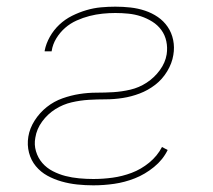

<svg xmlns="http://www.w3.org/2000/svg" viewBox="-20 -548 640 576"><path d="M260 8Q236 8 212 5.5Q188 3 165 -3.5Q142 -10 122 -21Q102 -32 87.5 -49.5Q73 -67 67 -90Q61 -113 65 -138Q69 -163 84 -186.5Q99 -210 120.5 -227Q142 -244 167.5 -253Q193 -262 218.5 -266Q244 -270 269.5 -270Q295 -270 320 -271.5Q345 -273 371 -279Q397 -285 420 -300Q443 -315 459.5 -337.5Q476 -360 480 -385Q483 -405 479 -424Q475 -443 464 -458Q453 -473 437 -483Q421 -493 403 -499Q385 -505 365.5 -507Q346 -509 326 -509Q307 -509 287.5 -507Q268 -505 248.5 -500Q229 -495 210 -486.5Q191 -478 175.5 -464.5Q160 -451 149 -433Q138 -415 135 -395Q135 -395 135 -395Q135 -395 135 -394H114Q114 -395 114 -395Q114 -395 114 -396Q118 -417 129.5 -437.5Q141 -458 158 -474Q175 -490 196 -500.5Q217 -511 239 -517.5Q261 -524 283 -526Q305 -528 326 -528Q349 -528 371.5 -525.5Q394 -523 415 -516Q436 -509 453.5 -497Q471 -485 483 -467.5Q495 -450 499.5 -428Q504 -406 500 -383Q496 -358 481.5 -334Q467 -310 445.5 -293.5Q424 -277 399 -267.5Q374 -258 348 -254Q322 -250 297 -250Q272 -250 246.5 -248.5Q221 -247 195 -241Q169 -235 146 -220.5Q123 -206 106.5 -183.5Q90 -161 86 -135Q82 -114 88 -94Q94 -74 107 -59Q120 -44 138.5 -34.5Q157 -25 176.5 -20Q196 -15 217.5 -13Q239 -11 260 -11Q289 -11 318 -15Q347 -19 375 -29.5Q403 -40 427.5 -60Q452 -80 466 -107L483 -98Q469 -69 442 -47Q415 -25 384.5 -13Q354 -1 322.5 3.5Q291 8 260 8Z"/></svg>

Font: Iosevka SS04 Thin Extended
Style: Italic
Weight: 100
Width: 7
Italic angle: -9°
Monospace: yes
Designer: Belleve Invis
Foundry: Belleve Invis
Version: Version 19.0.0; ttfautohint (v1.8.4)